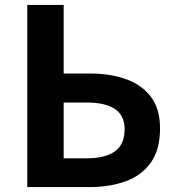

<svg xmlns="http://www.w3.org/2000/svg" viewBox="-20 -761 715 781"><path d="M91 0V-741H239V-462H345Q428 -462 492.5 -439Q557 -416 594 -367Q631 -318 631 -239Q631 -152 593.5 -99.5Q556 -47 491 -23.5Q426 0 344 0ZM239 -117H333Q407 -117 447 -145Q487 -173 487 -236Q487 -344 332 -344H239Z"/></svg>

Font: Chiron Sans HK TT
Style: Bold
Weight: 700
Designer: Ryoko NISHIZUKA 西塚涼子 (kana, bopomofo & ideographs); Paul D. Hunt (Latin, Greek & Cyrillic); Sandoll Communications 산돌커뮤니
Foundry: Adobe
Version: Version 2.022;hotconv 1.0.109;makeotfexe 2.5.65596